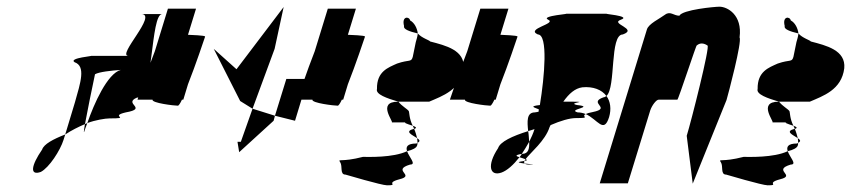

<svg xmlns="http://www.w3.org/2000/svg" viewBox="-20 -736 2544 574"><path d="M106 -289C73 -241 68 -210 102 -222C127 -235 160 -286 170 -318L175 -334C139 -320 111 -305 106 -289ZM203 -550C237 -538 221 -490 204 -430L175 -334C193 -346 215 -357 234 -365C241 -402 255 -473 264 -514C276 -521 312 -525 341 -527C301 -516 261 -426 241 -368C264 -377 295 -382 307 -382C376 -382 304 -388 356 -400C424 -412 347 -426 389 -444C440 -444 429 -694 465 -694H402C453 -694 328 -569 364 -569H250C267 -569 183 -563 203 -550ZM260 -509C260 -510 261 -511 261 -512ZM234 -365C230 -341 229 -332 235 -352C237 -357 239 -362 241 -368C239 -367 236 -366 234 -365Z M436 -438C433 -428 501 -420 512 -420C514 -420 519 -427 524 -438H528L542 -484C565 -542 591 -620 593 -626C594 -628 591 -630 542 -632L566 -710H482L443 -583C420 -525 393 -444 391 -438Z M619 -590 698 -434 735 -411 801 -590 828 -715 687 -529ZM690 -312 695 -281 798 -375 802 -390 735 -411 700 -312ZM802 -390 862 -375 900 -500H836Z M914 -438C911 -428 979 -420 990 -420C992 -420 997 -427 1002 -438H1006L1020 -484C1043 -542 1069 -620 1071 -626C1072 -628 1069 -630 1020 -632L1044 -710H960L921 -583C898 -525 871 -444 869 -438Z M997 -251C1005 -239 995 -214 1013 -214C1013 -214 1121 -182 1137 -182C1175 -182 1129 -188 1174 -200C1224 -212 1149 -227 1206 -244C1226 -244 1203 -266 1197 -284C1155 -264 1080 -267 1065 -267C999 -250 989 -263 997 -251ZM1107 -470C1102 -454 1137 -442 1171 -432H1263C1302 -449 1358 -467 1366 -532C1371 -586 1312 -600 1266 -612C1264 -616 1241 -622 1229 -636C1228 -626 1225 -617 1223 -610L1214 -566C1209 -549 1205 -559 1167 -546C1141 -534 1106 -523 1107 -470ZM1188 -658C1185 -649 1203 -642 1229 -636C1227 -652 1219 -668 1206 -675C1204 -687 1180 -689 1188 -658ZM1151 -370H1194C1185 -370 1195 -366 1214 -360C1203 -381 1204 -401 1202 -404C1198 -410 1181 -419 1171 -432H1170C1105 -432 1159 -370 1151 -370ZM1214 -360C1215 -357 1217 -354 1218 -351H1220C1227 -354 1223 -357 1214 -360ZM1197 -284C1214 -288 1225 -294 1227 -301C1228 -303 1228 -306 1228 -309C1227 -308 1226 -308 1225 -307C1196 -307 1193 -296 1197 -284ZM1218 -351C1187 -343 1212 -333 1227 -323C1225 -331 1222 -342 1218 -351ZM1227 -323C1228 -318 1228 -313 1228 -309C1238 -314 1234 -318 1227 -323Z M1370 -438C1367 -428 1435 -420 1446 -420C1448 -420 1453 -427 1458 -438H1462L1476 -484C1499 -542 1525 -620 1527 -626C1528 -628 1525 -630 1476 -632L1500 -710H1416L1377 -583C1354 -525 1327 -444 1325 -438Z M1469 -293C1435 -242 1444 -208 1479 -220C1496 -226 1515 -243 1533 -266C1523 -269 1517 -272 1540 -276C1547 -287 1555 -299 1562 -312C1561 -322 1561 -333 1559 -344C1511 -329 1475 -312 1469 -293ZM1588 -633C1619 -633 1608 -507 1594 -422C1558 -418 1581 -414 1591 -409C1590 -407 1591 -404 1590 -402C1588 -401 1583 -401 1579 -400C1554 -400 1556 -373 1559 -344C1566 -346 1571 -348 1578 -350C1574 -337 1568 -324 1562 -312C1563 -292 1560 -276 1541 -276H1540C1538 -272 1536 -269 1533 -266C1538 -264 1547 -262 1551 -260C1566 -280 1610 -315 1623 -356L1626 -362C1656 -375 1683 -383 1702 -383C1750 -383 1715 -387 1731 -395C1724 -398 1715 -400 1707 -400C1674 -409 1761 -416 1705 -422C1673 -429 1746 -432 1691 -432H1664C1681 -456 1699 -472 1721 -475C1753 -478 1779 -468 1793 -449C1822 -475 1802 -633 1842 -633C1889 -650 1802 -665 1836 -677C1871 -689 1773 -695 1797 -695H1669C1694 -695 1593 -689 1619 -677C1645 -665 1550 -650 1588 -633ZM1543 -254C1520 -251 1534 -249 1549 -247C1547 -249 1546 -252 1548 -255C1547 -255 1545 -254 1543 -254ZM1548 -255C1559 -257 1556 -258 1551 -260C1549 -258 1549 -257 1548 -255ZM1549 -247C1551 -245 1555 -244 1563 -244C1586 -244 1566 -245 1549 -247ZM1731 -395C1767 -379 1785 -335 1801 -386C1808 -410 1805 -433 1793 -449C1790 -447 1787 -445 1784 -445C1736 -428 1811 -413 1752 -401C1741 -399 1735 -397 1731 -395Z M1773 -188H1857L1924 -406C1929 -421 1942 -438 1949 -438H2005C2008 -438 2063 -607 2063 -600C2072 -608 2083 -608 2095 -600C2104 -600 2046 -372 2033 -330L2051 -187L2152 -437C2157 -454 2199 -612 2191 -624C2200 -692 2154 -716 2131 -716C2117 -716 2020 -707 2011 -689C1994 -689 1984 -704 1968 -692C1952 -680 1919 -665 1914 -648Z M2135 -251C2143 -239 2133 -214 2151 -214C2151 -214 2259 -182 2275 -182C2313 -182 2267 -188 2312 -200C2362 -212 2287 -227 2344 -244C2364 -244 2341 -266 2335 -284C2293 -264 2218 -267 2203 -267C2137 -250 2127 -263 2135 -251ZM2245 -470C2240 -454 2275 -442 2309 -432H2401C2440 -449 2496 -467 2504 -532C2509 -586 2450 -600 2404 -612C2402 -616 2379 -622 2367 -636C2366 -626 2363 -617 2361 -610L2352 -566C2347 -549 2343 -559 2305 -546C2279 -534 2244 -523 2245 -470ZM2326 -658C2323 -649 2341 -642 2367 -636C2365 -652 2357 -668 2344 -675C2342 -687 2318 -689 2326 -658ZM2289 -370H2332C2323 -370 2333 -366 2352 -360C2341 -381 2342 -401 2340 -404C2336 -410 2319 -419 2309 -432H2308C2243 -432 2297 -370 2289 -370ZM2352 -360C2353 -357 2355 -354 2356 -351H2358C2365 -354 2361 -357 2352 -360ZM2335 -284C2352 -288 2363 -294 2365 -301C2366 -303 2366 -306 2366 -309C2365 -308 2364 -308 2363 -307C2334 -307 2331 -296 2335 -284ZM2356 -351C2325 -343 2350 -333 2365 -323C2363 -331 2360 -342 2356 -351ZM2365 -323C2366 -318 2366 -313 2366 -309C2376 -314 2372 -318 2365 -323Z"/></svg>

Font: bitstorm
Style: maxcnobl
Weight: 400
Version: Version 0.2